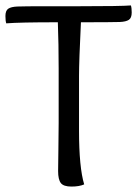

<svg xmlns="http://www.w3.org/2000/svg" viewBox="-20 -684 505 707"><path d="M196 -231V-431Q196 -524 193 -602Q51 -602 3 -598Q0 -607 0 -625Q0 -645 10.5 -652Q21 -659 44 -660Q69 -661 151 -661H269Q427 -661 462 -664Q465 -655 465 -638Q465 -618 454.5 -611Q444 -604 421 -603Q390 -602 278 -602Q271 -459 271 -404V-203Q271 -68 290 -5Q272 3 243 3Q214 3 204 -10Q194 -23 194 -54Q194 -70 195 -133Q196 -196 196 -231Z"/></svg>

Font: Overlock SC
Style: Regular
Weight: 400
Designer: Dario Muhafara
Foundry: Dario Manuel Muhafara
Version: Version 1.001